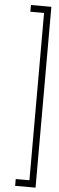

<svg xmlns="http://www.w3.org/2000/svg" viewBox="-64 -778 315 1026"><g transform="rotate(5 94.0 -265.0)"><path d="M168.5 220H59V183.5H132.5V-714H59V-750H168.5Z"/></g></svg>

Font: Imbue 10pt SemiBold
Style: Regular
Weight: 600
Designer: Tyler Finck
Foundry: Etcetera Type Company
Version: Version 1.102; ttfautohint (v1.8.3)